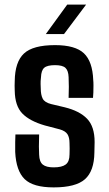

<svg xmlns="http://www.w3.org/2000/svg" viewBox="-20 -805 474 834"><path d="M213 9Q124 9 87 -27Q50 -63 46 -145Q46 -168 46 -188Q46 -208 47 -221H150Q149 -189 149 -168.5Q149 -148 150 -133Q151 -102 166 -90Q181 -78 213 -78Q249 -78 265.5 -90.5Q282 -103 282 -134Q283 -160 282 -183Q282 -208 273 -222Q264 -236 240 -243L175 -260Q109 -279 77 -312Q45 -345 44 -411Q43 -434 44 -453Q45 -536 84 -572.5Q123 -609 219 -609Q307 -609 344.5 -573.5Q382 -538 385 -457Q386 -449 386 -433.5Q386 -418 385.5 -403Q385 -388 384 -380H278Q279 -401 279 -428Q279 -455 278 -470Q277 -498 264.5 -510Q252 -522 219 -522Q185 -522 172 -510.5Q159 -499 158 -469Q157 -464 156.5 -453Q156 -442 157 -422Q157 -393 165.5 -376.5Q174 -360 202 -353L261 -339Q326 -323 358.5 -289Q391 -255 391 -188Q391 -176 390.5 -165.5Q390 -155 390 -142Q389 -62 349 -26.5Q309 9 213 9ZM179 -657 272 -785H354L258 -657Z"/></svg>

Font: Big Shoulders Text
Style: Bold
Weight: 700
Designer: Patric King
Foundry: XO Type Co
Version: Version 1.000; ttfautohint (v1.8.2)